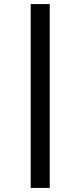

<svg xmlns="http://www.w3.org/2000/svg" viewBox="-20 -780 393 938"><path d="M130 138V-760H223V138Z"/></svg>

Font: IBM Plex Sans Devanagari Medium
Style: Regular
Weight: 500
Designer: Mike Abbink, Paul van der Laan, Pieter van Rosmalen, Erin McLaughlin
Foundry: Bold Monday
Version: Version 1.1